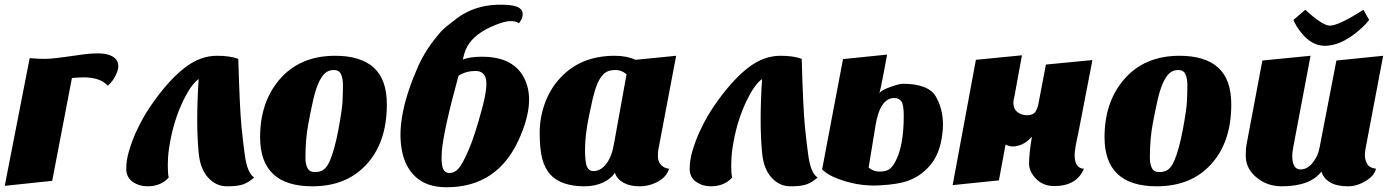

<svg xmlns="http://www.w3.org/2000/svg" viewBox="-28 -765 5885 809"><path d="M465 -460Q479 -497 457 -519Q434 -541 379 -540Q348 -540 296 -532Q194 -517 165 -517Q137 -517 127 -518Q122 -518 97 -520L-8 18L192 -3L275 -436Q288 -438 298 -438L320 -439Q394 -440 426 -404Q450 -423 465 -460Z M683 -17Q650 20 593 20Q558 20 531 1Q504 -18 504 -53.5Q504 -89 515 -127Q526 -165 543 -204Q577 -280 624 -343Q690 -434 753.5 -482Q817 -530 886 -530Q942 -530 976 -517Q982 -307 989.5 -232Q997 -157 1003 -116Q1013 -36 1043 -17Q1020 3 997.5 11.5Q975 20 928.5 20Q882 20 849 -16.5Q816 -53 809.5 -117.5Q803 -182 803 -260Q803 -338 809 -432Q778 -410 745 -343Q700 -250 684 -138Q679 -104 679 -68Q679 -32 683 -17Z M1288 20Q1068 20 1068 -187Q1068 -334 1149 -429Q1235 -530 1384 -530Q1492 -530 1547 -480Q1602 -430 1602 -325Q1602 -165 1516 -72Q1432 20 1288 20ZM1259 -100Q1259 -74 1267.5 -57Q1276 -40 1299 -40Q1322 -40 1336.5 -51Q1351 -62 1362 -88Q1382 -134 1398 -219.5Q1414 -305 1415.5 -342Q1417 -379 1417 -406.5Q1417 -434 1409 -452Q1401 -470 1378.5 -470Q1356 -470 1341 -456Q1326 -442 1314 -415Q1302 -388 1292.5 -347.5Q1283 -307 1271 -243Q1259 -179 1259 -100Z M1946 -132Q1921 -74 1904 -55Q1887 -36 1866 -36Q1845 -36 1837 -59Q1830 -82 1834 -131Q1842 -220 1904 -446Q1936 -466 1975 -466Q2013 -466 2020 -430Q2026 -394 2006 -318Q1972 -190 1946 -132ZM2003 -526Q1951 -526 1922 -514Q1928 -541 1934 -555Q1959 -614 2037 -650Q2093 -676 2123 -676Q2148 -676 2158 -667Q2164 -673 2169 -683Q2183 -715 2161 -731Q2139 -747 2067 -745Q1972 -742 1900 -690Q1847 -650 1832 -634Q1768 -562 1734 -486Q1641 -276 1664 -139Q1676 -63 1724 -19Q1771 24 1854 24Q2069 24 2160 -181Q2228 -334 2184 -429Q2140 -526 2003 -526Z M2334 -438Q2420 -530 2562 -530Q2613 -530 2650 -513L2821 -530L2747 -140Q2744 -128 2744 -106Q2744 -84 2757.5 -70Q2771 -56 2791 -54Q2781 -20 2744.5 0Q2708 20 2667 20Q2626 20 2598.5 4.5Q2571 -11 2563 -37Q2547 -12 2513 4Q2479 20 2433.5 20Q2388 20 2351 8Q2314 -4 2290.5 -30Q2267 -56 2256.5 -97Q2246 -138 2246 -205Q2246 -272 2269 -333Q2292 -394 2334 -438ZM2471 -44Q2503 -44 2526.5 -74.5Q2550 -105 2559 -159L2612 -452Q2591 -470 2566.5 -470Q2542 -470 2527.5 -462Q2513 -454 2501.5 -436Q2490 -418 2480 -387.5Q2470 -357 2453.5 -275.5Q2437 -194 2437 -136Q2437 -78 2446 -61Q2455 -44 2471 -44Z M3057 -17Q3024 20 2967 20Q2932 20 2905 1Q2878 -18 2878 -53.5Q2878 -89 2889 -127Q2900 -165 2917 -204Q2951 -280 2998 -343Q3064 -434 3127.5 -482Q3191 -530 3260 -530Q3316 -530 3350 -517Q3356 -307 3363.5 -232Q3371 -157 3377 -116Q3387 -36 3417 -17Q3394 3 3371.5 11.5Q3349 20 3302.5 20Q3256 20 3223 -16.5Q3190 -53 3183.5 -117.5Q3177 -182 3177 -260Q3177 -338 3183 -432Q3152 -410 3119 -343Q3074 -250 3058 -138Q3053 -104 3053 -68Q3053 -32 3057 -17Z M3718 -51Q3703 -42 3678 -42Q3652 -42 3632 -59L3661 -236Q3680 -352 3740 -352Q3759 -352 3770 -338Q3780 -323 3780 -277Q3780 -147 3743 -81Q3732 -61 3718 -51ZM3776 -412Q3761 -412 3725 -399Q3681 -384 3677 -370Q3688 -414 3710 -535L3524 -516L3436 -51Q3456 -32 3485 -19Q3580 22 3679 16Q3756 12 3797 -3Q3849 -21 3888 -65Q3931 -112 3942 -196Q3955 -288 3916 -357Q3885 -412 3776 -412Z M4516 -207 4575 -512 4379 -493 4346 -320Q4342 -307 4338 -300Q4333 -286 4314 -281Q4296 -277 4277 -283Q4230 -300 4246 -357L4278 -532L4084 -513L3986 15L4181 -5L4209 -156Q4233 -143 4262 -151Q4293 -159 4320 -189Q4308 -117 4308 -75Q4308 -45 4334 -15Q4365 19 4414 19Q4509 19 4539 -54Q4500 -56 4500 -111Q4500 -136 4516 -207Z M4846 20Q4626 20 4626 -187Q4626 -334 4707 -429Q4793 -530 4942 -530Q5050 -530 5105 -480Q5160 -430 5160 -325Q5160 -165 5074 -72Q4990 20 4846 20ZM4817 -100Q4817 -74 4825.5 -57Q4834 -40 4857 -40Q4880 -40 4894.5 -51Q4909 -62 4920 -88Q4940 -134 4956 -219.5Q4972 -305 4973.5 -342Q4975 -379 4975 -406.5Q4975 -434 4967 -452Q4959 -470 4936.5 -470Q4914 -470 4899 -456Q4884 -442 4872 -415Q4860 -388 4850.5 -347.5Q4841 -307 4829 -243Q4817 -179 4817 -100Z M5540 -42Q5492 20 5373 20Q5311 20 5266 -17.5Q5221 -55 5221 -109Q5221 -139 5224 -154L5291 -510L5494 -530L5421 -144Q5417 -122 5417 -109Q5417 -51 5452 -51Q5491 -51 5519 -104Q5528 -121 5532 -143L5603 -510L5800 -530L5726 -140Q5723 -125 5723 -109Q5723 -93 5732 -75.5Q5741 -58 5770 -54Q5764 -30 5743 -14Q5699 20 5651.5 20Q5604 20 5576 3Q5548 -14 5540 -42ZM5472 -724Q5542 -659 5574 -657Q5611 -656 5717 -724L5741 -681Q5720 -654 5686 -627Q5617 -572 5554 -572Q5499 -572 5455 -627Q5433 -654 5422 -681Z"/></svg>

Font: Sansita One
Style: Regular
Weight: 400
Designer: Pablo Cosgaya
Foundry: Omnibus-Type
Version: Version 1.001